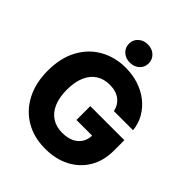

<svg xmlns="http://www.w3.org/2000/svg" viewBox="-259 -1099 1259 1259"><g transform="rotate(45 370.5 -469.0)"><path d="M379.4 11.2Q274.4 11.2 195.6 -34.9Q116.7 -81.1 72.8 -165.3Q28.8 -249.5 28.8 -363.3Q28.8 -481.9 74.7 -566.2Q120.6 -650.4 199.7 -694.6Q278.8 -738.8 377 -738.8Q440.9 -738.8 497.1 -720.5Q553.2 -702.1 596.7 -668Q640.1 -633.8 667.5 -586.9Q694.8 -540 700.7 -482.4H523.4Q518.1 -506.3 506.3 -525.6Q494.6 -544.9 476.6 -558.3Q458.5 -571.8 435.1 -578.9Q411.6 -585.9 382.3 -585.9Q326.7 -585.9 287.1 -559.6Q247.6 -533.2 226.6 -483.6Q205.6 -434.1 205.6 -363.8Q205.6 -293.5 226.6 -243.9Q247.6 -194.3 287.6 -168Q327.6 -141.6 384.3 -141.6Q431.6 -141.6 465.6 -157.7Q499.5 -173.8 517.8 -203.1Q536.1 -232.4 536.1 -271.5L573.7 -267.6H390.6V-396H706.5V-298.3Q706.5 -204.6 665 -135Q623.5 -65.4 549.8 -27.1Q476.1 11.2 379.4 11.2ZM372.1 -780.8Q332.5 -780.8 306.4 -804.7Q280.3 -828.6 280.3 -865.2Q280.3 -901.4 306.4 -925.3Q332.5 -949.2 371.6 -949.2Q411.6 -949.2 437.5 -925.3Q463.4 -901.4 463.4 -864.7Q463.4 -828.6 437.5 -804.7Q411.6 -780.8 372.1 -780.8Z"/></g></svg>

Font: Inter 28pt ExtraBold
Style: Regular
Weight: 800
Designer: Rasmus Andersson
Foundry: rsms
Version: Version 4.001;git-66647c0bb